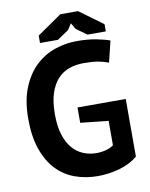

<svg xmlns="http://www.w3.org/2000/svg" viewBox="-95 -939 800 1023"><g transform="rotate(-10 304.5 -428.0)"><path d="M307 -365H568V-53Q526 -18 467.5 -2Q409 14 352 14Q285 14 227.5 -7Q170 -28 128 -72.5Q86 -117 62 -186Q38 -255 38 -350Q38 -449 66.5 -518.5Q95 -588 141.5 -631.5Q188 -675 246 -694.5Q304 -714 364 -714Q424 -714 469.5 -705Q515 -696 542 -686L514 -571Q489 -581 458 -586.5Q427 -592 379 -592Q336 -592 300 -579Q264 -566 237.5 -536.5Q211 -507 196.5 -461Q182 -415 182 -349Q182 -286 196 -240.5Q210 -195 235 -165.5Q260 -136 293.5 -122Q327 -108 365 -108Q391 -108 416 -114.5Q441 -121 458 -134V-266L307 -282ZM303 -870H399L526 -777V-738H427L370 -779L350 -813L329 -780L267 -738H170V-778Z"/></g></svg>

Font: PTSans
Style: Bold
Weight: 700
Designer: A.Korolkova, O.Umpeleva, V.Yefimov
Foundry: ParaType Ltd
Version: Version 2.003W OFL